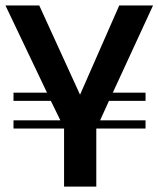

<svg xmlns="http://www.w3.org/2000/svg" viewBox="-25 -690 586 710"><path d="M211.9 0V-214.8H24.9V-245.1H198.2L163.1 -316.9H24.9V-347.2H148.9L-4.9 -669.9H120.1L271 -339.8L416 -669.9H541L392.1 -347.2H513.2V-316.9H377.9L345.2 -245.1H513.2V-214.8H331.1V0Z"/></svg>

Font: Cakra Normal
Style: Regular
Weight: 400
Designer: Lucia Kollert, Vojtech Kollert
Foundry: OoM Type
Version: Version 1.000;Glyphs 3.1.1 (3148)